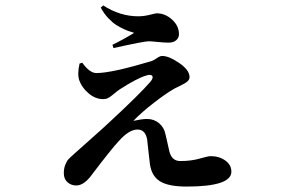

<svg xmlns="http://www.w3.org/2000/svg" viewBox="-20 -636 1040 707"><path d="M273 -402 283 -405Q310 -367 335 -367Q391 -367 538 -411Q545 -413 557 -421.5Q569 -430 577 -430Q602 -430 640 -404Q678 -378 678 -352Q678 -343 670 -336Q662 -329 641 -319Q620 -309 616 -306Q590 -291 546 -257Q502 -223 471 -191Q504 -198 521 -198Q547 -198 565.5 -182.5Q584 -167 589 -143Q591 -134 595 -117Q599 -100 601.5 -88Q604 -76 606 -71Q616 -43 644 -43Q684 -43 715 -52Q746 -61 756 -61Q787 -61 809.5 -45Q832 -29 832 -4Q832 51 667 51Q600 51 569 31.5Q538 12 532 -32Q530 -45 527 -75.5Q524 -106 522 -121Q516 -159 486 -159Q455 -159 417 -116Q393 -91 320 5Q290 47 261 47Q242 47 228.5 35Q215 23 215 2Q215 -16 220.5 -29.5Q226 -43 232 -49.5Q238 -56 256 -72Q259 -75 311.5 -121.5Q364 -168 384 -187Q493 -288 533 -334Q546 -349 540.5 -356.5Q535 -364 516 -357Q485 -348 421 -307Q412 -301 399 -290Q386 -279 378 -275Q370 -271 360 -271Q331 -271 306 -292.5Q281 -314 272 -340Q264 -363 273 -402ZM474 -515Q472 -516 463.5 -518.5Q455 -521 451 -522.5Q447 -524 438 -528Q429 -532 423.5 -535Q418 -538 409 -543.5Q400 -549 393.5 -555Q387 -561 379 -569Q371 -577 364 -587Q357 -597 351 -608L360 -616Q422 -576 489 -576Q510 -576 531.5 -581.5Q553 -587 557 -587Q588 -587 613.5 -564Q639 -541 639 -510Q639 -497 629 -488Q619 -479 601 -479Q585 -479 560.5 -481.5Q536 -484 528 -484Q510 -484 398 -459L394 -471Q435 -491 474 -515Z"/></svg>

Font: Swei Spring CJKtc
Style: Bold
Weight: 700
Version: Version 1.021